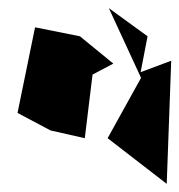

<svg xmlns="http://www.w3.org/2000/svg" viewBox="-20 -802 440 471"><path d="M342 -713 247 -782 326 -611 244 -463 389 -351 400 -653 325 -625ZM176 -713 66 -735 23 -525 104 -482 188 -463 207 -619 258 -646Z"/></svg>

Font: Asimov Silicon
Style: Regular
Weight: 400
Designer: Google
Version: Version 2.000980; 2014